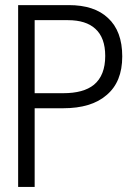

<svg xmlns="http://www.w3.org/2000/svg" viewBox="-20 -739 540 760"><path d="M51.8 1H117.2V-310.5H229.5Q341.8 -310.5 401.4 -362.3Q463.9 -414.1 463.9 -515.6Q463.9 -616.2 407.2 -668Q353.5 -718.8 252 -718.8H51.8ZM117.2 -370.1V-659.2H249Q320.3 -659.2 357.4 -625Q396.5 -589.8 396.5 -517.6Q396.5 -440.4 351.6 -403.3Q310.5 -370.1 230.5 -370.1Z"/></svg>

Font: DotumChe
Style: Regular
Weight: 400
Monospace: yes
Version: Version 2.21